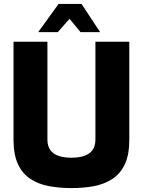

<svg xmlns="http://www.w3.org/2000/svg" viewBox="-20 -955 729 980"><path d="M345 5Q283 5 229.5 -5Q176 -15 135 -42Q94 -69 71.5 -117.5Q49 -166 49 -242V-742H222V-243Q222 -210 236.5 -189.5Q251 -169 278.5 -159.5Q306 -150 345 -150Q383 -150 410.5 -159.5Q438 -169 452.5 -189.5Q467 -210 467 -243V-742H640V-242Q640 -166 617.5 -117.5Q595 -69 554 -42Q513 -15 460 -5Q407 5 345 5ZM175 -791 279 -935H396L491 -791H391L335 -859L275 -791Z"/></svg>

Font: Exo Thin ExtraBold
Style: Regular
Weight: 800
Version: Version 2.000